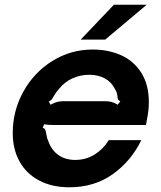

<svg xmlns="http://www.w3.org/2000/svg" viewBox="-20 -783 684 814"><path d="M34 -219Q34 -313 79 -394.5Q124 -476 202 -524.5Q280 -573 373 -573Q439 -573 493 -549Q547 -525 579 -474.5Q611 -424 611 -350Q611 -316 604 -282L599 -253H243Q237 -253 210 -253Q183 -253 167 -256L161 -241Q169 -239 171.5 -233.5Q174 -228 176 -216Q177 -213 178.5 -204Q180 -195 184 -187Q197 -148 226.5 -126.5Q256 -105 299 -105Q345 -105 382 -128.5Q419 -152 441 -189H579Q536 -100 458 -44.5Q380 11 274 11Q200 11 145.5 -18Q91 -47 62.5 -99Q34 -151 34 -219ZM194 -339Q211 -348 223 -351Q235 -354 251 -354H424Q440 -354 452 -351Q464 -348 479 -339L490 -353Q482 -358 480 -362.5Q478 -367 478 -375Q478 -377 476 -386.5Q474 -396 467 -406Q453 -435 424.5 -450.5Q396 -466 359 -466Q321 -466 287.5 -451Q254 -436 230 -406Q218 -393 207 -374Q203 -366 199.5 -361.5Q196 -357 187 -353ZM426 -615H322L463 -763H602Z"/></svg>

Font: Open Sauce Sans
Style: Bold Italic
Weight: 700
Italic angle: -10°
Designer: Alfredo Marco Pradil
Foundry: Creative Sauce Fz LLC
Version: Version 1.477